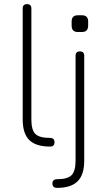

<svg xmlns="http://www.w3.org/2000/svg" viewBox="-20 -710 518 930"><path d="M223 0Q154 0 122 -31.5Q90 -63 90 -131V-669Q90 -690 111 -690Q132 -690 132 -669V-131Q132 -80 151.5 -61Q171 -42 222 -42Q244 -42 244 -21Q244 0 223 0ZM357 -555Q327 -555 327 -586V-606Q327 -636 357 -636H377Q407 -636 407 -606V-586Q407 -555 377 -555ZM257 158Q307 158 326.5 138.5Q346 119 346 69V-440Q346 -461 367 -461Q388 -461 388 -440V69Q388 136 356 168Q324 200 257 200Q234 200 234 179Q234 158 257 158Z"/></svg>

Font: Jura Light
Style: Regular
Weight: 300
Designer: Daniel Johnson, Alexei Vanyashin
Foundry: Daniel Johnson
Version: Version 5.103